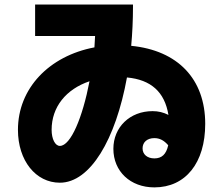

<svg xmlns="http://www.w3.org/2000/svg" viewBox="-20 -770 978 841"><path d="M656.2 50.8C793 50.8 878.9 -56.6 878.9 -227.5C878.9 -424.3 758.3 -549.3 554.7 -569.3C559.6 -623.5 562.5 -681.2 562.5 -740.2V-750H133.8V-612.3H396.5L393.6 -562.5C195.3 -524.9 58.6 -383.3 58.6 -201.2C58.6 -66.4 136.7 30.3 242.2 30.3C375 30.3 486.8 -158.7 536.1 -430.7C641.6 -420.9 701.2 -367.2 717.8 -266.6C695.8 -277.8 673.3 -283.2 648.4 -283.2C548.8 -283.2 476.6 -212.9 476.6 -118.2C476.6 -19.5 550.8 50.8 656.2 50.8ZM206.1 -201.2C206.1 -301.8 269.5 -379.4 372.1 -414.1C341.8 -255.9 290 -130.9 242.2 -130.9C221.7 -130.9 206.1 -161.1 206.1 -201.2ZM604.5 -120.1C604.5 -147.5 625 -165 656.2 -165C679.2 -165 698.2 -155.3 716.8 -133.8C708 -93.8 688.5 -76.2 656.2 -76.2C625 -76.2 604.5 -93.8 604.5 -120.1Z"/></svg>

Font: Pretendard Black
Style: Regular
Weight: 900
Designer: Base glyphs from Inter by Rasmus Andersson; Hangeul glyphs from Noto Sans CJK(Source Han Sans) by Jang Soo-young and Kan
Foundry: Kil Hyung-jin
Version: Version 1.309;Glyphs 3.2 (3225)